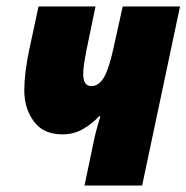

<svg xmlns="http://www.w3.org/2000/svg" viewBox="-20 -573 576 593"><path d="M419 0 536 -553H359L332 -431Q317 -361 301 -334Q285 -307 262 -307Q237 -307 237 -345Q237 -362 240.5 -381.5Q244 -401 247 -418L275 -553H99L70 -418Q55 -346 55 -294Q55 -238 84.5 -198Q114 -158 172 -158Q208 -158 236.5 -174.5Q265 -191 286 -214H290Q286 -200 281 -183Q276 -166 272 -148L241 0Z"/></svg>

Font: Noto Sans Display SemiCondensed Black
Style: Italic
Weight: 900
Width: 4
Designer: Monotype Design team
Foundry: Monotype Imaging Inc.
Version: 1.000